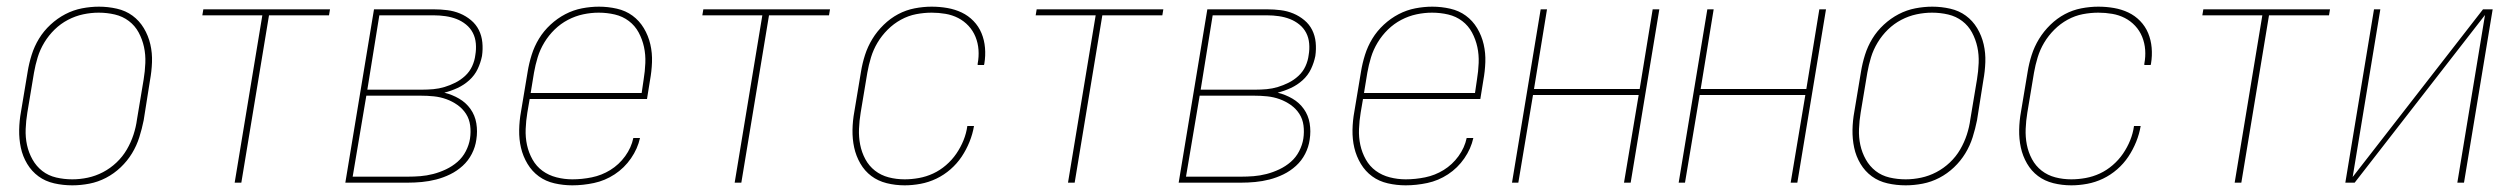

<svg xmlns="http://www.w3.org/2000/svg" viewBox="-20 -548 7540 576"><path d="M197 8Q169 8 142.5 2Q116 -4 95.5 -19Q75 -34 61.5 -56.5Q48 -79 42.5 -105Q37 -131 37.5 -158.5Q38 -186 43 -213L63 -333Q67 -358 75 -383.5Q83 -409 97 -432Q111 -455 131.5 -474Q152 -493 176 -505.5Q200 -518 226 -523Q252 -528 277 -528Q304 -528 330.5 -522Q357 -516 377.5 -501Q398 -486 411.5 -463.5Q425 -441 431 -415Q437 -389 436 -361.5Q435 -334 430 -307L411 -187Q406 -162 398 -136.5Q390 -111 376 -88Q362 -65 342 -46Q322 -27 298 -14.5Q274 -2 248 3Q222 8 197 8ZM197 -10Q220 -10 243.5 -15Q267 -20 289 -31.5Q311 -43 329.5 -60.5Q348 -78 360.5 -99.5Q373 -121 380.5 -144Q388 -167 391 -190L411 -310Q415 -334 416 -359Q417 -384 412 -407Q407 -430 396 -450.5Q385 -471 366.5 -485Q348 -499 324.5 -504.5Q301 -510 276 -510Q253 -510 229.5 -505Q206 -500 184 -488.5Q162 -477 144 -459.5Q126 -442 113 -420.5Q100 -399 93 -376Q86 -353 82 -330L62 -210Q58 -186 57 -161Q56 -136 61 -113Q66 -90 77.5 -69.5Q89 -49 107 -35Q125 -21 148.5 -15.5Q172 -10 197 -10Z M684 0 767 -502H587L590 -520H970L967 -502H787L704 0Z M1016 0 1102 -520H1282Q1302 -520 1322 -517.5Q1342 -515 1360 -507.5Q1378 -500 1393 -487.5Q1408 -475 1416.5 -458Q1425 -441 1427 -421Q1429 -401 1426 -380Q1422 -360 1413 -341Q1404 -322 1388 -307.5Q1372 -293 1352.5 -284Q1333 -275 1313 -270Q1337 -264 1357.5 -252Q1378 -240 1391.5 -221Q1405 -202 1409 -178Q1413 -154 1409 -129Q1406 -107 1395.5 -86.5Q1385 -66 1368 -50.5Q1351 -35 1330.5 -25Q1310 -15 1288.5 -9.5Q1267 -4 1245.5 -2Q1224 0 1203 0ZM1082 -279H1246Q1263 -279 1280 -280.5Q1297 -282 1313.5 -287Q1330 -292 1346 -300Q1362 -308 1375.5 -320.5Q1389 -333 1396.5 -349.5Q1404 -366 1406 -383Q1409 -400 1407.5 -417.5Q1406 -435 1398.5 -449.5Q1391 -464 1378 -474.5Q1365 -485 1349.5 -491Q1334 -497 1316.5 -499.5Q1299 -502 1282 -502H1118ZM1038 -18H1203Q1222 -18 1241 -19.5Q1260 -21 1279.5 -26Q1299 -31 1318 -40Q1337 -49 1352.5 -62.5Q1368 -76 1377.5 -94.5Q1387 -113 1390 -132Q1393 -152 1390.5 -171.5Q1388 -191 1378 -206.5Q1368 -222 1352.5 -233Q1337 -244 1319 -250.5Q1301 -257 1281.5 -259Q1262 -261 1241 -261H1079Z M1697 8Q1670 8 1643.5 2Q1617 -4 1596.5 -19Q1576 -34 1562.5 -56.5Q1549 -79 1543 -104.5Q1537 -130 1537.5 -158Q1538 -186 1543 -213L1563 -333Q1567 -358 1575 -383.5Q1583 -409 1597 -432Q1611 -455 1631.5 -474Q1652 -493 1676 -505.5Q1700 -518 1726 -523Q1752 -528 1777 -528Q1804 -528 1830.5 -522Q1857 -516 1877.5 -501Q1898 -486 1911.5 -463.5Q1925 -441 1931 -415Q1937 -389 1936 -361.5Q1935 -334 1930 -307L1921 -251H1569L1562 -210Q1558 -186 1557 -161Q1556 -136 1561 -113Q1566 -90 1577.5 -69.5Q1589 -49 1607.5 -35.5Q1626 -22 1649.5 -16Q1673 -10 1697 -10Q1726 -10 1755.5 -16Q1785 -22 1811 -38Q1837 -54 1855.5 -79.5Q1874 -105 1880 -134H1900Q1893 -102 1873 -73Q1853 -44 1824 -25Q1795 -6 1762 1Q1729 8 1697 8ZM1572 -269H1905L1911 -310Q1915 -334 1916 -359Q1917 -384 1912 -407Q1907 -430 1896 -450.5Q1885 -471 1866.5 -485Q1848 -499 1824.5 -504.5Q1801 -510 1776 -510Q1753 -510 1729.5 -505Q1706 -500 1684 -488.5Q1662 -477 1644 -459.5Q1626 -442 1613 -420.5Q1600 -399 1593 -376Q1586 -353 1582 -330Z M2184 0 2267 -502H2087L2090 -520H2470L2467 -502H2287L2204 0Z M2694 8Q2666 8 2640 1.5Q2614 -5 2594 -20Q2574 -35 2561 -57.5Q2548 -80 2542.5 -105.5Q2537 -131 2537.5 -158.5Q2538 -186 2543 -213L2563 -333Q2567 -358 2575 -383Q2583 -408 2597 -431Q2611 -454 2631 -473.5Q2651 -493 2674.5 -505.5Q2698 -518 2724 -523Q2750 -528 2775 -528Q2799 -528 2822 -524Q2845 -520 2865 -510.5Q2885 -501 2900.5 -485Q2916 -469 2924.5 -448.5Q2933 -428 2935 -404.5Q2937 -381 2933 -357Q2933 -356 2932.5 -355Q2932 -354 2932 -353H2913Q2913 -354 2913 -355Q2913 -356 2913 -357Q2917 -378 2915.5 -398.5Q2914 -419 2906.5 -437.5Q2899 -456 2885.5 -470.5Q2872 -485 2854.5 -494Q2837 -503 2816.5 -506.5Q2796 -510 2775 -510Q2752 -510 2728.5 -505.5Q2705 -501 2683 -489Q2661 -477 2643 -459Q2625 -441 2612.5 -420Q2600 -399 2593 -376Q2586 -353 2582 -330L2562 -210Q2558 -186 2557 -161.5Q2556 -137 2560.5 -114Q2565 -91 2576 -70.5Q2587 -50 2605 -36Q2623 -22 2646 -16Q2669 -10 2694 -10Q2715 -10 2737 -14Q2759 -18 2779.5 -27.5Q2800 -37 2818 -52.5Q2836 -68 2849 -87Q2862 -106 2870.5 -127Q2879 -148 2882 -170H2902Q2898 -146 2888.5 -122.5Q2879 -99 2865 -78Q2851 -57 2831.5 -40Q2812 -23 2789 -12Q2766 -1 2741.5 3.5Q2717 8 2694 8Z M3184 0 3267 -502H3087L3090 -520H3470L3467 -502H3287L3204 0Z M3516 0 3602 -520H3782Q3802 -520 3822 -517.5Q3842 -515 3860 -507.5Q3878 -500 3893 -487.5Q3908 -475 3916.5 -458Q3925 -441 3927 -421Q3929 -401 3926 -380Q3922 -360 3913 -341Q3904 -322 3888 -307.5Q3872 -293 3852.5 -284Q3833 -275 3813 -270Q3837 -264 3857.5 -252Q3878 -240 3891.5 -221Q3905 -202 3909 -178Q3913 -154 3909 -129Q3906 -107 3895.5 -86.5Q3885 -66 3868 -50.5Q3851 -35 3830.5 -25Q3810 -15 3788.5 -9.5Q3767 -4 3745.5 -2Q3724 0 3703 0ZM3582 -279H3746Q3763 -279 3780 -280.5Q3797 -282 3813.5 -287Q3830 -292 3846 -300Q3862 -308 3875.5 -320.5Q3889 -333 3896.5 -349.5Q3904 -366 3906 -383Q3909 -400 3907.5 -417.5Q3906 -435 3898.5 -449.5Q3891 -464 3878 -474.5Q3865 -485 3849.5 -491Q3834 -497 3816.5 -499.5Q3799 -502 3782 -502H3618ZM3538 -18H3703Q3722 -18 3741 -19.5Q3760 -21 3779.5 -26Q3799 -31 3818 -40Q3837 -49 3852.5 -62.5Q3868 -76 3877.5 -94.5Q3887 -113 3890 -132Q3893 -152 3890.5 -171.5Q3888 -191 3878 -206.5Q3868 -222 3852.5 -233Q3837 -244 3819 -250.5Q3801 -257 3781.5 -259Q3762 -261 3741 -261H3579Z M4197 8Q4170 8 4143.5 2Q4117 -4 4096.5 -19Q4076 -34 4062.5 -56.5Q4049 -79 4043 -104.5Q4037 -130 4037.5 -158Q4038 -186 4043 -213L4063 -333Q4067 -358 4075 -383.5Q4083 -409 4097 -432Q4111 -455 4131.5 -474Q4152 -493 4176 -505.5Q4200 -518 4226 -523Q4252 -528 4277 -528Q4304 -528 4330.5 -522Q4357 -516 4377.5 -501Q4398 -486 4411.5 -463.5Q4425 -441 4431 -415Q4437 -389 4436 -361.5Q4435 -334 4430 -307L4421 -251H4069L4062 -210Q4058 -186 4057 -161Q4056 -136 4061 -113Q4066 -90 4077.5 -69.5Q4089 -49 4107.5 -35.5Q4126 -22 4149.5 -16Q4173 -10 4197 -10Q4226 -10 4255.5 -16Q4285 -22 4311 -38Q4337 -54 4355.5 -79.5Q4374 -105 4380 -134H4400Q4393 -102 4373 -73Q4353 -44 4324 -25Q4295 -6 4262 1Q4229 8 4197 8ZM4072 -269H4405L4411 -310Q4415 -334 4416 -359Q4417 -384 4412 -407Q4407 -430 4396 -450.5Q4385 -471 4366.5 -485Q4348 -499 4324.5 -504.5Q4301 -510 4276 -510Q4253 -510 4229.5 -505Q4206 -500 4184 -488.5Q4162 -477 4144 -459.5Q4126 -442 4113 -420.5Q4100 -399 4093 -376Q4086 -353 4082 -330Z M4516 0 4602 -520H4621L4582 -281H4899L4938 -520H4958L4872 0H4852L4896 -263H4579L4535 0Z M5016 0 5102 -520H5121L5082 -281H5399L5438 -520H5458L5372 0H5352L5396 -263H5079L5035 0Z M5697 8Q5669 8 5642.5 2Q5616 -4 5595.5 -19Q5575 -34 5561.5 -56.5Q5548 -79 5542.5 -105Q5537 -131 5537.5 -158.5Q5538 -186 5543 -213L5563 -333Q5567 -358 5575 -383.5Q5583 -409 5597 -432Q5611 -455 5631.5 -474Q5652 -493 5676 -505.5Q5700 -518 5726 -523Q5752 -528 5777 -528Q5804 -528 5830.5 -522Q5857 -516 5877.5 -501Q5898 -486 5911.5 -463.5Q5925 -441 5931 -415Q5937 -389 5936 -361.5Q5935 -334 5930 -307L5911 -187Q5906 -162 5898 -136.5Q5890 -111 5876 -88Q5862 -65 5842 -46Q5822 -27 5798 -14.5Q5774 -2 5748 3Q5722 8 5697 8ZM5697 -10Q5720 -10 5743.5 -15Q5767 -20 5789 -31.5Q5811 -43 5829.5 -60.5Q5848 -78 5860.5 -99.5Q5873 -121 5880.5 -144Q5888 -167 5891 -190L5911 -310Q5915 -334 5916 -359Q5917 -384 5912 -407Q5907 -430 5896 -450.5Q5885 -471 5866.5 -485Q5848 -499 5824.5 -504.5Q5801 -510 5776 -510Q5753 -510 5729.5 -505Q5706 -500 5684 -488.5Q5662 -477 5644 -459.5Q5626 -442 5613 -420.5Q5600 -399 5593 -376Q5586 -353 5582 -330L5562 -210Q5558 -186 5557 -161Q5556 -136 5561 -113Q5566 -90 5577.5 -69.5Q5589 -49 5607 -35Q5625 -21 5648.5 -15.5Q5672 -10 5697 -10Z M6194 8Q6166 8 6140 1.5Q6114 -5 6094 -20Q6074 -35 6061 -57.5Q6048 -80 6042.5 -105.5Q6037 -131 6037.5 -158.5Q6038 -186 6043 -213L6063 -333Q6067 -358 6075 -383Q6083 -408 6097 -431Q6111 -454 6131 -473.5Q6151 -493 6174.5 -505.5Q6198 -518 6224 -523Q6250 -528 6275 -528Q6299 -528 6322 -524Q6345 -520 6365 -510.5Q6385 -501 6400.5 -485Q6416 -469 6424.5 -448.5Q6433 -428 6435 -404.5Q6437 -381 6433 -357Q6433 -356 6432.5 -355Q6432 -354 6432 -353H6413Q6413 -354 6413 -355Q6413 -356 6413 -357Q6417 -378 6415.5 -398.5Q6414 -419 6406.5 -437.5Q6399 -456 6385.5 -470.5Q6372 -485 6354.5 -494Q6337 -503 6316.5 -506.5Q6296 -510 6275 -510Q6252 -510 6228.5 -505.5Q6205 -501 6183 -489Q6161 -477 6143 -459Q6125 -441 6112.5 -420Q6100 -399 6093 -376Q6086 -353 6082 -330L6062 -210Q6058 -186 6057 -161.5Q6056 -137 6060.5 -114Q6065 -91 6076 -70.5Q6087 -50 6105 -36Q6123 -22 6146 -16Q6169 -10 6194 -10Q6215 -10 6237 -14Q6259 -18 6279.5 -27.5Q6300 -37 6318 -52.5Q6336 -68 6349 -87Q6362 -106 6370.5 -127Q6379 -148 6382 -170H6402Q6398 -146 6388.5 -122.5Q6379 -99 6365 -78Q6351 -57 6331.5 -40Q6312 -23 6289 -12Q6266 -1 6241.5 3.5Q6217 8 6194 8Z M6684 0 6767 -502H6587L6590 -520H6970L6967 -502H6787L6704 0Z M7016 0 7102 -520H7121L7038 -17L7429 -520H7458L7372 0H7352L7435 -503L7044 0Z"/></svg>

Font: Iosevka SS04 Thin Oblique
Style: Regular
Weight: 100
Italic angle: -9°
Monospace: yes
Designer: Belleve Invis
Foundry: Belleve Invis
Version: Version 19.0.0; ttfautohint (v1.8.4)